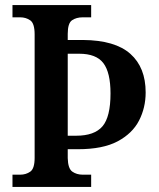

<svg xmlns="http://www.w3.org/2000/svg" viewBox="-20 -734 623 754"><path d="M29 0V-48H59Q82 -48 99 -60Q116 -72 116 -114V-599Q116 -642 99 -654Q82 -666 59 -666H29V-714H338V-666H305Q280 -666 263 -654.5Q246 -643 246 -601V-577H306Q432 -576 492 -522.5Q552 -469 552 -371Q552 -311 526 -260.5Q500 -210 442 -179Q384 -148 286 -148H246V-113Q247 -72 264 -60Q281 -48 305 -48H338V0ZM279 -201Q351 -201 382.5 -238Q414 -275 414 -367Q414 -449 386 -486Q358 -523 291 -523H246V-201Z"/></svg>

Font: Noto Serif Tamil SemiCondensed SemiBold
Style: Regular
Weight: 600
Width: 4
Designer: Indian Type Foundry, Tom Grace, and the Monotype Design Team
Foundry: Monotype Imaging Inc.
Version: Version 2.004; ttfautohint (v1.8.4.7-5d5b)